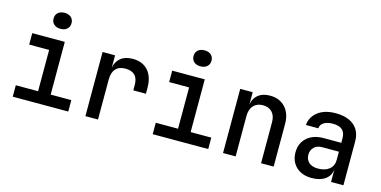

<svg xmlns="http://www.w3.org/2000/svg" viewBox="-76 -1181 3152 1590"><g transform="rotate(15 1500.0 -386.0)"><path d="M81 0V-98H272V-452H101V-550H380V-98H557V0ZM317 -645Q282 -645 261 -663.5Q240 -682 240 -713Q240 -745 261 -763.5Q282 -782 317 -782Q352 -782 373 -763.5Q394 -745 394 -713Q394 -682 373 -663.5Q352 -645 317 -645Z M704 0V-550H811V-442Q819 -497 858 -528.5Q897 -560 961 -560Q1046 -560 1093 -507Q1140 -454 1140 -358V-309H1032V-355Q1032 -466 923 -466Q869 -466 840.5 -434.5Q812 -403 812 -343V0Z M1281 0V-98H1472V-452H1301V-550H1580V-98H1757V0ZM1517 -645Q1482 -645 1461 -663.5Q1440 -682 1440 -713Q1440 -745 1461 -763.5Q1482 -782 1517 -782Q1552 -782 1573 -763.5Q1594 -745 1594 -713Q1594 -682 1573 -663.5Q1552 -645 1517 -645Z M1884 0V-550H1991V-445Q1999 -499 2037.5 -529.5Q2076 -560 2138 -560Q2220 -560 2269 -507.5Q2318 -455 2318 -366V0H2210V-350Q2210 -407 2181 -437.5Q2152 -468 2102 -468Q2051 -468 2021.5 -436Q1992 -404 1992 -347V0Z M2645 10Q2561 10 2511.5 -37.5Q2462 -85 2462 -162Q2462 -240 2515 -287.5Q2568 -335 2656 -335H2808V-375Q2808 -470 2701 -470Q2653 -470 2624 -452Q2595 -434 2593 -402H2487Q2492 -471 2549 -515.5Q2606 -560 2702 -560Q2804 -560 2860 -511.5Q2916 -463 2916 -376V0H2810V-103H2809Q2802 -50 2759 -20Q2716 10 2645 10ZM2676 -79Q2737 -79 2772.5 -108.5Q2808 -138 2808 -188V-259H2664Q2621 -259 2595.5 -234Q2570 -209 2570 -170Q2570 -128 2598 -103.5Q2626 -79 2676 -79Z"/></g></svg>

Font: JetBrains Mono NL SemiBold
Style: Regular
Weight: 600
Designer: Philipp Nurullin, Konstantin Bulenkov
Foundry: JetBrains
Version: Version 2.304; ttfautohint (v1.8.4.7-5d5b)